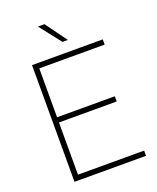

<svg xmlns="http://www.w3.org/2000/svg" viewBox="-169 -1044 938 1144"><g transform="rotate(-20 300.0 -472.0)"><path d="M101.5 0V-740H550V-707H135.5V-397H501.5V-364H135.5V-33H555V0ZM319.5 -808 213 -944H254.5L353.5 -808Z"/></g></svg>

Font: Encode Sans SmExp Th
Style: Regular
Weight: 100
Width: 6
Designer: Multiple Designers
Foundry: Impallari Type
Version: Version 3.002; ttfautohint (v1.8.3) -l 8 -r 50 -G 200 -x 14 